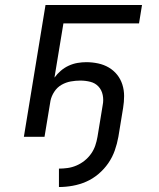

<svg xmlns="http://www.w3.org/2000/svg" viewBox="-20 -550 640 772"><path d="M217 202V128Q234 128 252 125.5Q270 123 287.5 115.5Q305 108 320 96Q335 84 346 68.5Q357 53 363 35.5Q369 18 372 0Q375 -20 378.5 -39.5Q382 -59 385 -79L393 -128Q397 -148 393 -168Q389 -188 376 -202Q363 -216 343.5 -221Q324 -226 303 -226Q284 -226 264.5 -222.5Q245 -219 227.5 -209Q210 -199 198.5 -181.5Q187 -164 183 -145L159 0H76L163 -530H551L539 -456H235L199 -238Q210 -253 224.5 -265.5Q239 -278 256.5 -286Q274 -294 292 -297Q310 -300 327 -300Q351 -300 374.5 -295Q398 -290 417.5 -278.5Q437 -267 451 -249.5Q465 -232 472 -210Q479 -188 479 -164Q479 -140 475 -116L456 0Q451 28 441.5 55Q432 82 415.5 106Q399 130 376 149.5Q353 169 326.5 180.5Q300 192 272 197Q244 202 217 202Z"/></svg>

Font: Iosevka Curly Extended
Style: Italic
Weight: 400
Width: 7
Italic angle: -9°
Monospace: yes
Designer: Belleve Invis
Foundry: Belleve Invis
Version: Version 11.1.0; ttfautohint (v1.8.3)